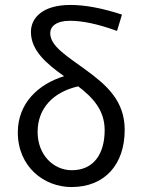

<svg xmlns="http://www.w3.org/2000/svg" viewBox="-20 -744 571 776"><path d="M269 12C405 12 484 -81 484 -219C484 -336 412 -399 329 -460C250 -518 183 -557 183 -610C183 -637 207 -660 263 -660C310 -660 370 -649 453 -619L473 -685C393 -711 325 -724 264 -724C154 -724 105 -673 105 -615C105 -539 169 -486 239 -436C134 -404 52 -326 52 -209C52 -70 158 12 269 12ZM270 -56C198 -56 132 -116 132 -211C132 -305 194 -372 296 -395C355 -350 403 -299 403 -218C403 -121 358 -56 270 -56Z"/></svg>

Font: Giro Sans Regular
Style: Regular
Weight: 400
Designer: Paul D. Hunt
Foundry: Adobe Systems Incorporated
Version: Version 1.000;PS 1.0;hotconv 1.0.88;makeotf.lib2.5.647800